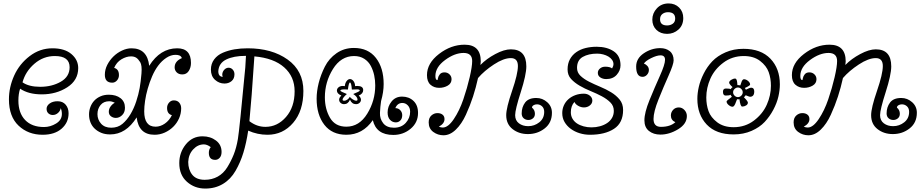

<svg xmlns="http://www.w3.org/2000/svg" viewBox="-20 -773 5369 1117"><path d="M333 -144Q331 -128 317.5 -116Q304 -104 287 -104Q272 -104 261.5 -113.5Q251 -123 251 -140Q251 -158 269 -171Q287 -184 315 -184Q345 -184 362 -164Q379 -144 379 -114Q379 -60 338.5 -24.5Q298 11 228 11Q144 11 88 -42Q32 -95 32 -195Q32 -266 62.5 -333.5Q93 -401 152.5 -446.5Q212 -492 285 -492Q356 -492 395.5 -458.5Q435 -425 435 -377Q435 -306 371 -265Q307 -224 223 -224Q146 -224 97 -257Q87 -227 87 -188Q87 -116 126 -75Q165 -34 236 -34Q273 -34 306.5 -54.5Q340 -75 340 -110Q340 -130 333 -144ZM111 -294Q148 -268 214 -268Q282 -268 333.5 -297.5Q385 -327 385 -382Q385 -447 299 -447Q232 -447 180 -402Q128 -357 111 -294Z M616 -184Q583 -184 565 -162Q547 -140 547 -109Q547 -77 568 -53.5Q589 -30 627 -30Q666 -30 692.5 -52.5Q719 -75 739 -108.5Q759 -142 772.5 -183Q786 -224 792.5 -260.5Q799 -297 803 -345Q807 -393 795.5 -411.5Q784 -430 772 -437.5Q760 -445 742 -445Q715 -445 686.5 -428Q658 -411 644 -378Q672 -371 672 -336Q672 -318 660.5 -305Q649 -292 633 -292Q590 -292 590 -338Q590 -368 604 -395.5Q618 -423 640 -444.5Q662 -466 690 -479Q718 -492 745 -492Q837 -492 848 -390Q912 -492 1011 -492Q1091 -492 1091 -407Q1091 -380 1078 -360Q1065 -340 1041 -340Q1020 -340 1008 -352Q996 -364 996 -381Q996 -417 1038 -435Q1034 -446 1024.5 -450Q1015 -454 1001 -454Q974 -454 947.5 -436.5Q921 -419 900.5 -391.5Q880 -364 865 -329Q850 -294 839.5 -257.5Q829 -221 824 -186.5Q819 -152 819 -125Q819 -36 885 -36Q913 -36 939 -54Q965 -72 980 -103Q952 -110 952 -145Q952 -163 963.5 -176Q975 -189 991 -189Q1012 -189 1023 -175.5Q1034 -162 1034 -143Q1034 -112 1021.5 -84Q1009 -56 987.5 -35Q966 -14 938 -1.5Q910 11 879 11Q787 11 775 -90Q713 9 621 9Q591 9 568.5 -0.5Q546 -10 530 -25.5Q514 -41 506 -62Q498 -83 498 -107Q498 -130 506 -151Q514 -172 528.5 -187.5Q543 -203 564.5 -212.5Q586 -222 613 -222Q655 -222 681 -202Q707 -182 707 -146Q707 -119 690.5 -103Q674 -87 654 -87Q638 -87 625.5 -96.5Q613 -106 613 -123Q613 -140 624 -154.5Q635 -169 648 -175Q631 -184 616 -184Z M1407 -380 1411 -448H1408Q1340 -448 1296.5 -427Q1253 -406 1250 -359Q1250 -327 1276 -326Q1273 -332 1273 -340Q1274 -356 1285 -367.5Q1296 -379 1310 -379Q1324 -379 1334 -368Q1344 -357 1344 -341Q1344 -315 1327 -301Q1310 -287 1286 -287Q1255 -287 1231 -308.5Q1207 -330 1207 -368Q1207 -402 1226 -427.5Q1245 -453 1277 -466.5Q1309 -480 1344.5 -486Q1380 -492 1421 -492Q1562 -492 1653.5 -426.5Q1745 -361 1745 -244Q1745 -128 1685.5 -58.5Q1626 11 1536 11Q1478 11 1424 -13Q1413 59 1396 115Q1379 171 1350.5 220.5Q1322 270 1277 297Q1232 324 1174 324Q1112 324 1067.5 284.5Q1023 245 1023 176Q1023 114 1061 67Q1099 20 1158 20Q1204 20 1236.5 44.5Q1269 69 1269 111Q1269 133 1258 145Q1247 157 1232 157Q1195 157 1195 116Q1195 96 1206 83Q1185 67 1166 67Q1131 67 1104 96Q1077 125 1075 169Q1075 214 1098.5 243.5Q1122 273 1171 273Q1213 273 1246.5 254.5Q1280 236 1302 200.5Q1324 165 1339.5 126.5Q1355 88 1364 35.5Q1373 -17 1407 -380ZM1431 -68Q1474 -35 1524 -35Q1594 -35 1644 -92.5Q1694 -150 1694 -242Q1694 -327 1633.5 -381Q1573 -435 1460 -445Q1443 -188 1431 -68Z M2016 -193Q2005 -167 1982 -167Q1970 -167 1961.5 -174.5Q1953 -182 1953 -193Q1953 -205 1966 -217Q1940 -228 1940 -246Q1940 -257 1949.5 -265Q1959 -273 1975 -273Q1982 -273 1986 -272Q1988 -291 1997 -302Q2006 -313 2016 -313Q2027 -313 2036 -302Q2045 -291 2046 -272Q2049 -273 2058 -273Q2093 -273 2093 -249Q2093 -228 2067 -217Q2080 -205 2080 -193Q2080 -182 2071.5 -174.5Q2063 -167 2051 -167Q2027 -167 2016 -193ZM2015 -210Q2019 -203 2032 -195Q2045 -187 2051 -187Q2060 -187 2060 -193Q2060 -210 2035 -226Q2073 -241 2073 -246Q2073 -253 2058 -253L2027 -252Q2024 -293 2016 -293Q2009 -293 2004 -252Q1999 -252 1994 -252.5Q1989 -253 1985 -253Q1960 -253 1960 -246Q1960 -241 1998 -226Q1973 -204 1973 -193Q1973 -187 1982 -187Q1992 -187 2002 -194.5Q2012 -202 2015 -210ZM1995 11Q1912 11 1867 -47Q1822 -105 1822 -199Q1822 -242 1834 -290Q1846 -338 1870 -385.5Q1894 -433 1938 -463.5Q1982 -494 2039 -494Q2122 -494 2167 -436Q2212 -378 2212 -284Q2212 -238 2197 -185Q2192 -151 2190.5 -116.5Q2189 -82 2209.5 -56Q2230 -30 2272 -30Q2315 -30 2340.5 -58Q2366 -86 2366 -123Q2366 -146 2352.5 -160Q2339 -174 2321 -174Q2292 -174 2280 -144Q2297 -144 2308.5 -132Q2320 -120 2320 -103Q2320 -83 2309 -72Q2298 -61 2283 -61Q2263 -61 2249 -76Q2235 -91 2235 -119Q2235 -154 2258 -182.5Q2281 -211 2319 -211Q2359 -211 2385.5 -186Q2412 -161 2412 -116Q2412 -60 2369 -24Q2326 12 2268 12Q2169 12 2149 -74Q2090 11 1995 11ZM1995 -36Q2070 -36 2116.5 -111.5Q2163 -187 2163 -276Q2163 -306 2157 -334.5Q2151 -363 2137.5 -389Q2124 -415 2099 -431Q2074 -447 2040 -447Q1964 -447 1917 -371.5Q1870 -296 1870 -207Q1870 -139 1900 -87.5Q1930 -36 1995 -36Z M2566 -80Q2566 -54 2533 -36Q2545 -31 2556 -31Q2587 -31 2620 -80Q2653 -129 2675.5 -195Q2698 -261 2712.5 -323.5Q2727 -386 2727 -418Q2727 -465 2677 -465Q2625 -465 2569 -423.5Q2513 -382 2513 -331Q2513 -307 2525 -307Q2526 -307 2528 -318.5Q2530 -330 2539 -341Q2548 -352 2566 -352Q2583 -352 2595 -340.5Q2607 -329 2607 -312Q2607 -288 2585 -275Q2563 -262 2535 -262Q2505 -262 2484.5 -280Q2464 -298 2464 -336Q2464 -405 2534 -459Q2604 -513 2683 -513Q2777 -513 2777 -416Q2777 -413 2775 -395Q2810 -431 2861.5 -458.5Q2913 -486 2952 -486Q3042 -486 3042 -387Q3042 -338 3009.5 -236.5Q2977 -135 2977 -103Q2977 -72 2999 -55.5Q3021 -39 3053 -39Q3089 -39 3117.5 -61.5Q3146 -84 3146 -122Q3146 -143 3133.5 -154.5Q3121 -166 3104 -166Q3092 -166 3083.5 -160.5Q3075 -155 3075 -147Q3092 -133 3092 -111Q3092 -94 3080.5 -84.5Q3069 -75 3054 -75Q3038 -75 3026.5 -85Q3015 -95 3015 -113Q3015 -150 3035 -176.5Q3055 -203 3100 -203Q3136 -203 3163.5 -178.5Q3191 -154 3191 -117Q3191 -59 3149 -26Q3107 7 3051 7Q2999 7 2962 -22Q2925 -51 2925 -103Q2925 -145 2959 -244Q2993 -343 2993 -389Q2993 -435 2952 -435Q2910 -435 2853.5 -398Q2797 -361 2761 -319Q2749 -264 2732 -211.5Q2715 -159 2690.5 -105.5Q2666 -52 2632 -19Q2598 14 2560 14Q2527 14 2500.5 -5.5Q2474 -25 2474 -61Q2474 -87 2489.5 -101Q2505 -115 2525 -115Q2543 -115 2554.5 -106Q2566 -97 2566 -80Z M3458 -349Q3458 -364 3470.5 -374.5Q3483 -385 3501 -385Q3528 -385 3541 -375Q3549 -389 3549 -400Q3549 -413 3541 -424.5Q3533 -436 3519.5 -444Q3506 -452 3489 -456.5Q3472 -461 3454 -461Q3404 -461 3370.5 -442Q3337 -423 3337 -378Q3337 -351 3357 -332Q3377 -313 3406.5 -298Q3436 -283 3471 -268.5Q3506 -254 3535.5 -236Q3565 -218 3585 -193.5Q3605 -169 3605 -133Q3605 -58 3552 -23.5Q3499 11 3412 11Q3381 11 3352 2Q3323 -7 3300.5 -23.5Q3278 -40 3264.5 -63Q3251 -86 3251 -115Q3251 -139 3260.5 -160Q3270 -181 3287 -196Q3304 -211 3327 -219.5Q3350 -228 3377 -228Q3397 -228 3411.5 -216.5Q3426 -205 3426 -188Q3426 -171 3411.5 -159.5Q3397 -148 3377 -148Q3360 -148 3343.5 -157.5Q3327 -167 3322 -180Q3301 -157 3301 -120Q3301 -99 3310.5 -82.5Q3320 -66 3336.5 -55Q3353 -44 3375 -38Q3397 -32 3421 -32Q3447 -32 3470.5 -38.5Q3494 -45 3512 -57Q3530 -69 3540.5 -87Q3551 -105 3551 -128Q3551 -157 3531 -177Q3511 -197 3481 -213Q3451 -229 3416.5 -243Q3382 -257 3352 -274.5Q3322 -292 3302 -314Q3282 -336 3282 -369Q3282 -403 3295.5 -428Q3309 -453 3332.5 -469.5Q3356 -486 3386.5 -493.5Q3417 -501 3451 -501Q3511 -501 3550.5 -474.5Q3590 -448 3590 -393Q3590 -363 3568 -338Q3546 -313 3507 -313Q3487 -313 3472.5 -322.5Q3458 -332 3458 -349Z M3870 -753Q3907 -753 3931 -729Q3955 -705 3955 -668Q3955 -626 3927 -601Q3899 -576 3861 -576Q3823 -576 3799 -599Q3775 -622 3775 -659Q3775 -696 3801.5 -724.5Q3828 -753 3870 -753ZM3866 -702Q3847 -702 3833.5 -691.5Q3820 -681 3820 -661Q3820 -625 3861 -625Q3880 -625 3894 -635Q3908 -645 3908 -665Q3908 -702 3866 -702ZM3909 -62Q3883 -74 3883 -101Q3883 -120 3896 -134Q3909 -148 3929 -148Q3948 -148 3962 -133Q3976 -118 3976 -98Q3976 -52 3925 -21Q3874 10 3822 10Q3782 10 3755.5 -11Q3729 -32 3729 -73Q3729 -118 3759 -191.5Q3789 -265 3819 -331.5Q3849 -398 3849 -425Q3849 -451 3823 -451Q3801 -451 3768.5 -435Q3736 -419 3726 -403Q3738 -399 3746.5 -389Q3755 -379 3755 -366Q3755 -350 3744 -338Q3733 -326 3718 -326Q3681 -326 3681 -386Q3681 -433 3725.5 -463Q3770 -493 3821 -493Q3855 -493 3877 -475Q3899 -457 3899 -422Q3899 -399 3869.5 -333Q3840 -267 3811 -194.5Q3782 -122 3782 -81Q3782 -35 3825 -35Q3879 -35 3909 -62Z M4248 9Q4146 9 4091.5 -48.5Q4037 -106 4037 -198Q4037 -231 4045.5 -268Q4054 -305 4074 -345Q4094 -385 4124 -416.5Q4154 -448 4201 -468.5Q4248 -489 4305 -489Q4407 -489 4462 -431.5Q4517 -374 4517 -282Q4517 -249 4508.5 -211.5Q4500 -174 4479 -134.5Q4458 -95 4428.5 -63.5Q4399 -32 4352 -11.5Q4305 9 4248 9ZM4248 -33Q4315 -33 4366 -71.5Q4417 -110 4441 -164Q4465 -218 4465 -274Q4465 -317 4452 -353.5Q4439 -390 4402 -418.5Q4365 -447 4307 -447Q4240 -447 4188.5 -408.5Q4137 -370 4113 -316Q4089 -262 4089 -206Q4089 -163 4102 -126.5Q4115 -90 4152.5 -61.5Q4190 -33 4248 -33ZM4242 -266Q4222 -284 4222 -292Q4222 -301 4234 -308.5Q4246 -316 4257 -316Q4262 -316 4265 -309.5Q4268 -303 4269 -291Q4270 -279 4270 -278Q4279 -278 4287 -276Q4288 -277 4291.5 -289Q4295 -301 4299 -306.5Q4303 -312 4308 -312Q4320 -312 4332 -302Q4344 -292 4344 -281Q4344 -275 4313 -261Q4318 -256 4319 -251Q4343 -263 4349 -263Q4368 -263 4368 -241Q4368 -210 4343 -210Q4340 -210 4318 -219Q4317 -216 4308 -207Q4331 -184 4331 -176Q4331 -166 4320.5 -159.5Q4310 -153 4298 -153Q4287 -153 4282 -196Q4275 -194 4268 -196Q4267 -195 4262 -180.5Q4257 -166 4252 -159Q4247 -152 4242 -152Q4231 -152 4219 -162Q4207 -172 4207 -183Q4207 -187 4238 -210Q4234 -214 4230 -222Q4225 -217 4202 -217Q4186 -217 4186 -239Q4186 -258 4203 -258Q4226 -258 4231 -254Q4235 -262 4242 -266ZM4253 -255Q4245 -247 4245 -236Q4245 -225 4253.5 -216.5Q4262 -208 4273 -208Q4284 -208 4292.5 -216.5Q4301 -225 4301 -236Q4301 -247 4292.5 -255.5Q4284 -264 4273 -264Q4262 -264 4253 -255Z M4689 -80Q4689 -54 4656 -36Q4668 -31 4679 -31Q4710 -31 4743 -80Q4776 -129 4798.5 -195Q4821 -261 4835.5 -323.5Q4850 -386 4850 -418Q4850 -465 4800 -465Q4748 -465 4692 -423.5Q4636 -382 4636 -331Q4636 -307 4648 -307Q4649 -307 4651 -318.5Q4653 -330 4662 -341Q4671 -352 4689 -352Q4706 -352 4718 -340.5Q4730 -329 4730 -312Q4730 -288 4708 -275Q4686 -262 4658 -262Q4628 -262 4607.5 -280Q4587 -298 4587 -336Q4587 -405 4657 -459Q4727 -513 4806 -513Q4900 -513 4900 -416Q4900 -413 4898 -395Q4933 -431 4984.5 -458.5Q5036 -486 5075 -486Q5165 -486 5165 -387Q5165 -338 5132.5 -236.5Q5100 -135 5100 -103Q5100 -72 5122 -55.5Q5144 -39 5176 -39Q5212 -39 5240.5 -61.5Q5269 -84 5269 -122Q5269 -143 5256.5 -154.5Q5244 -166 5227 -166Q5215 -166 5206.5 -160.5Q5198 -155 5198 -147Q5215 -133 5215 -111Q5215 -94 5203.5 -84.5Q5192 -75 5177 -75Q5161 -75 5149.5 -85Q5138 -95 5138 -113Q5138 -150 5158 -176.5Q5178 -203 5223 -203Q5259 -203 5286.5 -178.5Q5314 -154 5314 -117Q5314 -59 5272 -26Q5230 7 5174 7Q5122 7 5085 -22Q5048 -51 5048 -103Q5048 -145 5082 -244Q5116 -343 5116 -389Q5116 -435 5075 -435Q5033 -435 4976.5 -398Q4920 -361 4884 -319Q4872 -264 4855 -211.5Q4838 -159 4813.5 -105.5Q4789 -52 4755 -19Q4721 14 4683 14Q4650 14 4623.5 -5.5Q4597 -25 4597 -61Q4597 -87 4612.5 -101Q4628 -115 4648 -115Q4666 -115 4677.5 -106Q4689 -97 4689 -80Z"/></svg>

Font: Bonbon
Style: Regular
Weight: 400
Designer: Ksenia Erulevich
Foundry: Cyreal (www.cyreal.org)
Version: Version 1.001